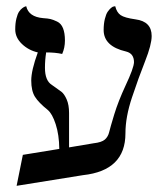

<svg xmlns="http://www.w3.org/2000/svg" viewBox="-20 -581 539 615"><path d="M279.8 -122.1Q305.7 -125 315.9 -134Q326.2 -143.1 329.6 -157.5Q333 -171.9 345.9 -214.4Q358.9 -256.8 381.8 -306.2Q408.7 -363.3 409.2 -381.8Q409.2 -409.7 383.8 -416Q312 -432.6 312 -484.9Q312 -504.9 315.9 -520.5Q319.8 -536.1 325 -543.5Q330.1 -550.8 335.4 -555.4Q340.8 -560.1 345.2 -560.5L349.1 -561Q354 -541 366.5 -532.5Q378.9 -523.9 414.1 -519Q465.8 -512.2 465.8 -465.8Q465.8 -438 444.8 -385Q423.8 -332 402.8 -269Q381.8 -206.1 381.8 -153.8Q381.8 -34.7 246.1 -20L33.2 14.2L53.2 -85L169.9 -104Q169.4 -149.4 158.4 -183.1Q147.5 -216.8 132.8 -229Q104 -252 92 -271Q80.1 -290 80.1 -323.2Q80.1 -355.5 101.1 -413.1Q71.3 -419.9 50 -440.4Q28.8 -460.9 28.8 -486.8Q28.8 -506.8 32.5 -521.5Q36.1 -536.1 41 -543.5Q45.9 -550.8 51.5 -554.9Q57.1 -559.1 60.5 -560.1L64 -561Q71.8 -526.9 118.2 -522.9Q133.3 -522 141.6 -520Q149.9 -518.1 162.8 -512Q175.8 -505.9 181.9 -490.5Q188 -475.1 188 -451.2Q188 -428.2 179.2 -408.2Q157.2 -413.1 127.9 -413.1Q124 -389.2 124 -363.8Q124 -322.8 146 -309.1Q168 -293.9 177 -286.9Q186 -279.8 193.6 -262.5Q201.2 -245.1 201.2 -219.2V-108.9Z"/></svg>

Font: Linux Biolinum
Style: Bold
Weight: 700
Designer: Philipp H. Poll
Foundry: Philipp H. Poll
Version: Version 1.3.2 ; ttfautohint (v0.9)